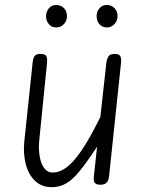

<svg xmlns="http://www.w3.org/2000/svg" viewBox="-20 -764 586 794"><path d="M194 10Q151.5 10 124.2 -16.8Q97 -43.5 86.2 -86.8Q75.5 -130 80.5 -178.5L115 -506Q116 -514.5 118.2 -522.5Q120.5 -530.5 126.8 -535.8Q133 -541 146.5 -541Q168.5 -541 172.2 -530.5Q176 -520 174.5 -504L142 -180.5Q139 -148 144 -118Q149 -88 162.5 -69.2Q176 -50.5 198 -50.5Q244 -50.5 290.2 -105.8Q336.5 -161 395 -280L420 -506Q421.5 -518.5 427.8 -529.8Q434 -541 454.5 -541Q474 -541 478 -530.5Q482 -520 480.5 -504L431 -35Q429 -16.5 420.5 -8.2Q412 0 394.5 0Q378.5 0 372.2 -7.5Q366 -15 368 -33L381.5 -157.5Q339.5 -93.5 309.8 -57Q280 -20.5 253.2 -5.2Q226.5 10 194 10ZM421.5 -650.5Q403 -650.5 391.2 -664Q379.5 -677.5 379.5 -697.5Q379.5 -715.5 391 -729.5Q402.5 -743.5 421.5 -743.5Q440 -743.5 453 -730.8Q466 -718 466 -697.5Q466 -678 453.2 -664.2Q440.5 -650.5 421.5 -650.5ZM212 -650.5Q194 -650.5 182.2 -664Q170.5 -677.5 170.5 -697.5Q170.5 -715.5 182 -729.5Q193.5 -743.5 212 -743.5Q231 -743.5 244 -730.8Q257 -718 257 -697.5Q257 -678 244.2 -664.2Q231.5 -650.5 212 -650.5Z"/></svg>

Font: Edu NSW ACT Hand Pre
Style: Regular
Weight: 400
Designer: Tina and Corey Anderson, Eben Sorkin, Mirko Velimirovic
Foundry: Sorkin Type Co.
Version: Version 2.000